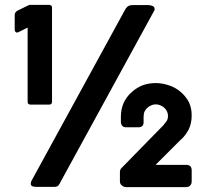

<svg xmlns="http://www.w3.org/2000/svg" viewBox="-20 -763 846 784"><path d="M40 -702.1Q40 -712.9 51.8 -719.7Q66.4 -726.6 95.7 -741.2Q98.6 -743.2 105.5 -743.2Q129.9 -743.2 179.7 -743.2Q192.4 -743.2 192.4 -731.4Q192.4 -603.5 192.4 -347.7Q192.4 -335.9 180.7 -335.9Q155.3 -335.9 105.5 -335.9Q92.8 -335.9 92.8 -346.7Q92.8 -448.2 92.8 -650.4Q84 -645.5 55.7 -631.8Q54.7 -630.9 51.8 -630.9Q50.8 -630.9 50.8 -629.9Q45.9 -629.9 43 -632.8Q40 -636.7 40 -642.6Q40 -663.1 40 -702.1ZM615.2 -89.8Q646.5 -89.8 740.2 -89.8Q762.7 -89.8 762.7 -67.4Q762.7 -51.8 762.7 -22.5Q762.7 -11.7 756.8 -5.9Q751 1 740.2 1Q658.2 1 494.1 1Q485.4 1 477.5 -5.9Q469.7 -11.7 469.7 -22.5Q469.7 -35.2 469.7 -62.5Q469.7 -67.4 472.7 -72.3Q472.7 -71.3 472.7 -72.3Q473.6 -73.2 473.6 -74.2Q532.2 -134.8 650.4 -254.9Q649.4 -254.9 649.4 -254.9Q660.2 -266.6 663.1 -273.4Q666 -280.3 666 -290Q666 -298.8 662.1 -307.6Q658.2 -316.4 651.4 -322.3Q644.5 -329.1 634.8 -333Q626 -336.9 615.2 -336.9Q605.5 -336.9 595.7 -332Q586.9 -328.1 580.1 -321.3Q573.2 -314.5 569.3 -305.7Q566.4 -296.9 566.4 -286.1Q566.4 -279.3 566.4 -263.7Q566.4 -243.2 543.9 -243.2Q527.3 -243.2 495.1 -243.2Q483.4 -243.2 478.5 -250Q473.6 -256.8 473.6 -263.7Q473.6 -271.5 473.6 -286.1Q473.6 -316.4 484.4 -341.8Q496.1 -367.2 515.6 -384.8Q535.2 -403.3 560.5 -414.1Q586.9 -423.8 615.2 -423.8Q643.6 -423.8 670.9 -414.1Q697.3 -405.3 717.8 -387.7Q738.3 -370.1 751 -346.7Q762.7 -322.3 762.7 -292Q762.7 -259.8 751 -235.4Q738.3 -210.9 719.7 -193.4Q719.7 -193.4 719.7 -194.3Q693.4 -168 615.2 -89.8ZM489.3 -720.7Q493.2 -729.5 501 -736.3Q508.8 -742.2 521.5 -742.2Q543 -742.2 585.9 -742.2Q595.7 -742.2 603.5 -738.3Q611.3 -734.4 611.3 -726.6Q611.3 -721.7 610.4 -720.7Q482.4 -487.3 228.5 -22.5Q222.7 -9.8 217.8 -4.9Q212.9 0 202.1 0Q176.8 0 127 0Q105.5 0 105.5 -12.7Q105.5 -11.7 107.4 -22.5Q234.4 -254.9 489.3 -720.7Z"/></svg>

Font: Cocogoose
Style: Regular
Weight: 400
Designer: Cosimo Lorenzo Pancini
Version: Version 1.000